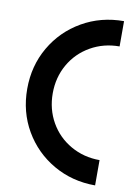

<svg xmlns="http://www.w3.org/2000/svg" viewBox="-84 -776 606 845"><g transform="rotate(10 219.5 -353.0)"><path d="M33 -353Q33 -456 81.5 -539.5Q130 -623 214 -671.5Q298 -720 401 -720V-607Q330 -607 271.5 -573.5Q213 -540 180 -482Q147 -424 147 -353Q147 -282 180 -224Q213 -166 271.5 -132.5Q330 -99 401 -99V14Q298 14 214 -34.5Q130 -83 81.5 -166.5Q33 -250 33 -353Z"/></g></svg>

Font: Lineal Medium
Style: Regular
Weight: 600
Designer: Created by Frank Adebiaye with contributions from Anton Moglia & Ariel Martín Pérez
Created by Frank ADEBIAYE with FontF
Foundry: Velvetyne Type Foundry
Version: Version 2.000